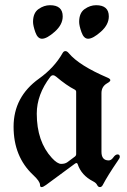

<svg xmlns="http://www.w3.org/2000/svg" viewBox="-20 -723 497 752"><path d="M33.2 0ZM109.4 -571.3ZM290 -637.2Q290 -672.4 311.5 -687.5Q333 -702.6 356.4 -702.6Q406.2 -702.6 406.2 -658.7Q406.2 -626.5 375.2 -598.9Q344.2 -571.3 325.2 -571.3Q308.1 -571.3 299.1 -596.9Q290 -622.6 290 -637.2ZM109.4 -637.2Q109.4 -672.4 130.9 -687.5Q152.3 -702.6 175.8 -702.6Q225.6 -702.6 225.6 -658.7Q225.6 -626.5 194.6 -598.9Q163.6 -571.3 144.5 -571.3Q127.4 -571.3 118.4 -596.9Q109.4 -622.6 109.4 -637.2ZM132.8 -415Q192.9 -458 225.1 -515.1Q229.5 -522.9 236.1 -522.9Q242.7 -522.9 249.5 -514.6Q290 -466.3 401.9 -418.5Q412.1 -414.1 412.1 -408.9Q412.1 -403.8 399.9 -397Q377.4 -384.3 377.4 -358.4V-128.4Q377.4 -94.7 405.8 -94.7Q415.5 -94.7 423.8 -106.4Q432.1 -118.2 440.4 -118.2Q449.2 -118.2 449.2 -108.4Q449.2 -104 441.4 -93.3Q401.4 -34.7 382.8 1Q378.4 9.8 371.3 9.8Q364.3 9.8 360.4 1.5Q356.4 -6.8 344.7 -12.7Q298.8 -36.1 284.2 -80.1Q282.7 -84.5 279.8 -84.5Q276.9 -84.5 272.9 -81.5L160.2 1.5Q148.9 9.8 142.8 9.8Q136.7 9.8 136.7 1Q136.7 -12.7 109.9 -37.6Q33.2 -109.4 33.2 -226.6Q33.2 -343.8 132.8 -415ZM124 -277.8Q124 -168.9 183.1 -104.5Q204.6 -81.1 219.7 -81.1Q234.9 -81.1 244.1 -87.9L272.9 -109.4Q278.3 -113.3 278.3 -119.6V-363.3Q278.3 -369.1 272.5 -372.1Q240.7 -388.2 199.7 -422.9Q193.4 -428.2 187.5 -428.2Q181.6 -428.2 176.8 -421.9Q124 -352.5 124 -277.8Z"/></svg>

Font: UnifrakturMaguntia
Style: Book
Weight: 400
Designer: j. 'mach' wust, Gerrit Ansmann, Georg Duffner, based on a font by Peter Wiegel, original typeface by Carl Albert Fahrenw
Version: Version 2017-03-19